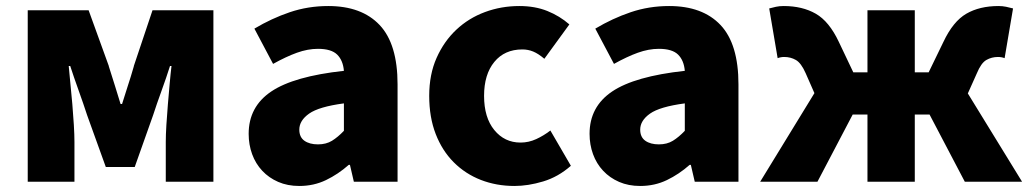

<svg xmlns="http://www.w3.org/2000/svg" viewBox="-20 -603 3418 637"><path d="M274 -569 341 -384V-383Q352 -348 361.5 -318Q371 -288 380 -258H385Q394 -288 404 -318Q414 -348 424 -383V-384L486 -569H688V0H530V-132Q530 -155 532 -188.5Q534 -222 537 -257Q540 -292 543 -326Q546 -360 549 -384H544Q532 -346 516 -302Q500 -258 488 -221L427 -49H331L269 -221Q257 -258 241 -302.5Q225 -347 213 -384H208Q210 -360 213.5 -326Q217 -292 220 -257Q223 -222 225 -188.5Q227 -155 227 -132V0H72V-569Z M973 14Q934 14 903 0.5Q872 -13 850 -36.5Q828 -60 816.5 -91.5Q805 -123 805 -159Q805 -249 880 -299.5Q955 -350 1121 -368Q1118 -403 1098.5 -422Q1079 -441 1035 -441Q1001 -441 965 -428Q929 -415 886 -391L824 -508Q881 -542 941.5 -562.5Q1002 -583 1069 -583Q1180 -583 1239.5 -520Q1299 -457 1299 -323V0H1154L1141 -56H1137Q1102 -25 1061.5 -5.5Q1021 14 973 14ZM1035 -124Q1062 -124 1081.5 -136Q1101 -148 1121 -169V-260Q1038 -249 1005.5 -226Q973 -203 973 -173Q973 -148 990 -136Q1007 -124 1035 -124Z M1687 14Q1627 14 1575.5 -6Q1524 -26 1485.5 -64.5Q1447 -103 1425.5 -158.5Q1404 -214 1404 -285Q1404 -356 1428.5 -411Q1453 -466 1494 -504.5Q1535 -543 1589 -563Q1643 -583 1703 -583Q1755 -583 1796 -566.5Q1837 -550 1869 -522L1786 -408Q1766 -425 1749 -432Q1732 -439 1713 -439Q1654 -439 1620 -397.5Q1586 -356 1586 -285Q1586 -213 1620 -171.5Q1654 -130 1707 -130Q1734 -130 1759 -141.5Q1784 -153 1806 -170L1874 -53Q1832 -16 1782 -1Q1732 14 1687 14Z M2104 14Q2065 14 2034 0.5Q2003 -13 1981 -36.5Q1959 -60 1947.5 -91.5Q1936 -123 1936 -159Q1936 -249 2011 -299.5Q2086 -350 2252 -368Q2249 -403 2229.5 -422Q2210 -441 2166 -441Q2132 -441 2096 -428Q2060 -415 2017 -391L1955 -508Q2012 -542 2072.5 -562.5Q2133 -583 2200 -583Q2311 -583 2370.5 -520Q2430 -457 2430 -323V0H2285L2272 -56H2268Q2233 -25 2192.5 -5.5Q2152 14 2104 14ZM2166 -124Q2193 -124 2212.5 -136Q2232 -148 2252 -169V-260Q2169 -249 2136.5 -226Q2104 -203 2104 -173Q2104 -148 2121 -136Q2138 -124 2166 -124Z M2502 0 2682 -294 2653 -360Q2638 -394 2620.5 -404Q2603 -414 2582 -414Q2576 -414 2570.5 -413Q2565 -412 2560 -410L2532 -575Q2543 -578 2554.5 -580.5Q2566 -583 2580 -583Q2642 -583 2686.5 -557.5Q2731 -532 2763 -464L2811 -363H2858V-569H3015V-363H3061L3110 -464Q3142 -532 3186 -557.5Q3230 -583 3293 -583Q3306 -583 3318 -580.5Q3330 -578 3341 -575L3313 -410Q3308 -412 3302.5 -413Q3297 -414 3291 -414Q3270 -414 3252.5 -404Q3235 -394 3221 -360L3191 -293L3371 0H3181L3064 -223H3015V0H2858V-223H2809L2692 0Z"/></svg>

Font: Kinto Sans Black
Style: Regular
Weight: 900
Designer: Authors: Ryoko NISHIZUKA  (kana & ideographs); Paul D. Hunt (Latin, Greek & Cyrillic); Wenlong ZHANG  (bopomofo); Sandol
Foundry: Adobe Systems Incorporated, ookami Inc.
Version: Version 0.001